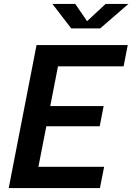

<svg xmlns="http://www.w3.org/2000/svg" viewBox="-20 -960 676 980"><path d="M24.5 0H490L511.5 -108.5H176L216.5 -315.5H489L509 -418.5H236.5L276 -621.5H611L632 -730H166.5ZM247.5 -940H364L424.5 -852L519 -940H635.5L491.5 -815H343.5Z"/></svg>

Font: Monaspace Neon SemiBold
Style: Italic
Weight: 600
Italic angle: -11°
Designer: Riley Cran & the Lettermatic Team
Foundry: Lettermatic
Version: Version 1.200 (Monaspace Neon)